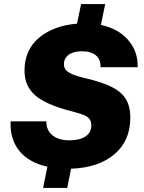

<svg xmlns="http://www.w3.org/2000/svg" viewBox="-20 -835 705 940"><path d="M212 -19Q121 -39 74.5 -96.5Q28 -154 32 -241H207Q206 -198 236.5 -173Q267 -148 319 -148Q370 -148 398.5 -167Q427 -186 427 -220Q427 -240 418.5 -252Q410 -264 388.5 -272.5Q367 -281 324 -292Q204 -323 152 -368.5Q100 -414 100 -489Q100 -591 171.5 -650.5Q243 -710 357 -719L377 -815H495L474 -713Q559 -695 607.5 -639Q656 -583 654 -506H472Q474 -543 450 -563.5Q426 -584 381 -584Q340 -584 316.5 -567Q293 -550 293 -520Q293 -495 317.5 -480Q342 -465 398 -452Q481 -433 528.5 -408.5Q576 -384 597 -348.5Q618 -313 618 -259Q618 -146 540.5 -80Q463 -14 328 -9L309 85H191Z"/></svg>

Font: Mona Sans ExtraBold
Style: Italic
Weight: 800
Italic angle: -11.7°
Designer: Deni Anggara
Foundry: GitHub
Version: Version 2.000